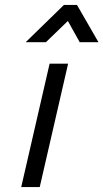

<svg xmlns="http://www.w3.org/2000/svg" viewBox="-20 -758 419 778"><path d="M239 -738H292L379 -587H303L255 -673L166 -587H84ZM181 -500H256L141 0H66Z"/></svg>

Font: Cairo
Style: Italic
Weight: 400
Italic angle: -13°
Designer: Mohamed Gaber, Accademia di Belle Arti di Urbino and others
Foundry: Kief Type Foundry, Accademia di Belle Arti di Urbino and others
Version: Version 3.011